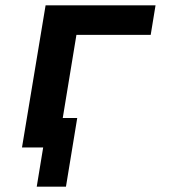

<svg xmlns="http://www.w3.org/2000/svg" viewBox="-20 -550 640 716"><path d="M117 146 141 0H62L150 -530H560L542 -420H265L214 -110H268L226 146Z"/></svg>

Font: Iosevka Curly XBdExObl
Style: Regular
Weight: 800
Width: 7
Italic angle: -9°
Monospace: yes
Designer: Belleve Invis
Foundry: Belleve Invis
Version: Version 11.1.0; ttfautohint (v1.8.3)